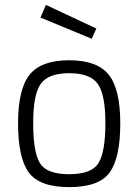

<svg xmlns="http://www.w3.org/2000/svg" viewBox="-20 -757 567 787"><path d="M54 -251Q54 -392 101.5 -451Q149 -510 263.5 -510Q378 -510 425.5 -451Q473 -392 473 -251Q473 -110 429.5 -50Q386 10 264 10Q142 10 98 -50Q54 -110 54 -251ZM116 -252.5Q116 -134 143.5 -88.5Q171 -43 263.5 -43Q356 -43 384 -89Q412 -135 412 -252.5Q412 -370 380.5 -413.5Q349 -457 264 -457Q179 -457 147.5 -414Q116 -371 116 -252.5ZM168 -737 375 -640 356 -598 146 -685Z"/></svg>

Font: Titillium Web
Style: Light
Weight: 300
Version: Version 1.001;PS 57.000;hotconv 1.0.70;makeotf.lib2.5.55311